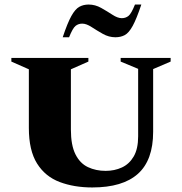

<svg xmlns="http://www.w3.org/2000/svg" viewBox="-20 -815 801 845"><path d="M386 10Q306 10 242.5 -14Q179 -38 143 -95.5Q107 -153 107 -252V-510L30 -544V-560H369V-544L292 -510V-245Q292 -176 312 -136Q332 -96 367 -79.5Q402 -63 445 -63Q484 -63 516.5 -78Q549 -93 568.5 -126.5Q588 -160 588 -215V-512L511 -544V-560H731V-544L654 -511V-235Q654 -110 587 -50Q520 10 386 10ZM256 -651Q277 -714 294 -744.5Q311 -775 329 -785Q347 -795 370 -795Q399 -795 425.5 -780Q452 -765 475 -750Q498 -735 516 -735Q533 -735 545.5 -745Q558 -755 574 -795H602Q581 -732 564 -701Q547 -670 529 -660.5Q511 -651 488 -651Q459 -651 432.5 -666Q406 -681 383 -696Q360 -711 342 -711Q325 -711 312.5 -701Q300 -691 284 -651Z"/></svg>

Font: Spectral SC ExtraBold
Style: Regular
Weight: 800
Designer: Jean-Baptiste Levee
Foundry: Production Type
Version: Version 2.001